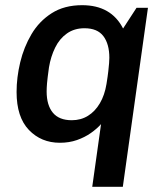

<svg xmlns="http://www.w3.org/2000/svg" viewBox="-20 -541 628 741"><path d="M336 180 370 -62Q354 -44 330.5 -27.5Q307 -11 277 -0.5Q247 10 211 10Q139 10 91.5 -39.5Q44 -89 44 -186Q44 -242 58 -300.5Q72 -359 101.5 -409Q131 -459 179.5 -490Q228 -521 297 -521Q353 -521 392.5 -498.5Q432 -476 455 -431L507 -511H551L454 180ZM257 -77Q292 -77 319.5 -94Q347 -111 365.5 -142.5Q384 -174 391 -217Q396 -248 398 -266.5Q400 -285 401 -297Q402 -309 402 -318Q402 -371 379 -401.5Q356 -432 306 -432Q267 -432 238.5 -412Q210 -392 193 -357.5Q176 -323 169 -281Q163 -238 161.5 -219.5Q160 -201 160 -188Q160 -135 184 -106Q208 -77 257 -77Z"/></svg>

Font: Chivo Medium Medium
Style: Italic
Weight: 500
Italic angle: -8.05°
Version: Version 2.002